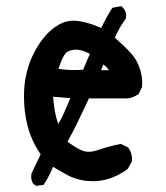

<svg xmlns="http://www.w3.org/2000/svg" viewBox="-20 -583 540 625"><path d="M81.5 -8.8Q81.5 -12.7 82.5 -18.1L112.3 -80.6Q82 -125 69.3 -174.8Q58.1 -219.7 58.1 -268.6Q58.1 -305.7 64.2 -334.7Q70.3 -363.8 79.6 -386.7Q102.1 -440.9 136.7 -476.1Q159.2 -498 182.6 -508.3Q200.2 -515.6 220.2 -515.6Q243.7 -515.6 280.8 -503.4Q295.4 -498 309.6 -491.7Q324.2 -523.9 345.7 -557.6L374.5 -563Q378.4 -559.6 379.9 -558.1Q390.6 -547.4 390.6 -533.2Q390.6 -528.8 389.2 -522Q367.2 -491.7 354 -460.4Q391.1 -427.2 408.4 -407.5Q425.8 -387.7 435.1 -359.9Q442.9 -336.9 442.9 -312.5Q442.9 -306.6 442.4 -299.8L431.2 -276.9L429.2 -275.9Q414.1 -265.1 396 -262.7H269.5L235.4 -190.9Q219.2 -156.2 199.7 -122.1Q220.2 -106 243.2 -94.7Q255.4 -88.9 269 -88.9Q282.2 -88.9 297.4 -94.2Q331.1 -106 373 -114.7L397 -103Q404.8 -92.3 407.2 -83Q409.7 -73.7 409.7 -67.9Q409.7 -62 409.2 -57.1L395.5 -32.7Q365.7 -10.7 332.5 -0.5Q308.1 6.8 282.7 6.8Q272.5 6.8 262.2 5.9Q226.1 2 197.3 -14.2Q174.3 -26.9 152.3 -40Q141.1 -10.3 123.5 16.1L121.6 19L97.7 22L87.9 15.1L86.9 13.2Q81.5 2.9 81.5 -8.8ZM152.8 -268.1Q156.7 -214.8 169.4 -179.7Q181.6 -198.7 189.9 -218.8L209 -263.7ZM272.5 -407.7Q246.6 -421.4 228.3 -421.4Q210 -421.4 197.3 -413.1Q189.5 -407.7 179.2 -383.3Q174.8 -372.6 170.4 -358.9Q195.8 -355 222.7 -355Q236.3 -355 250.5 -356ZM334.5 -354.5Q327.6 -365.7 315.9 -373L309.1 -354.5Z"/></svg>

Font: Bakudai
Style: Bold
Weight: 700
Version: Version 1.48